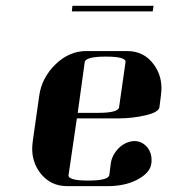

<svg xmlns="http://www.w3.org/2000/svg" viewBox="-20 -635 594 655"><path d="M89.8 -127.9Q89.8 -136.2 91.8 -153.8L113.8 -308.1Q122.1 -369.6 169.9 -416Q216.3 -460.9 274.9 -460.9H413.1Q470.7 -460.9 503.9 -416Q530.8 -380.4 530.8 -334Q530.8 -325.7 528.8 -308.1L523.9 -269Q521 -252.4 479 -242.2Q433.1 -231 379.9 -231H242.2L213.9 -38.1Q210.9 -19 280.8 -19Q350.1 -19 353 -38.1L357.9 -77.1Q361.8 -106.4 386.2 -130.9Q409.2 -152.3 438 -153.8Q465.3 -153.8 483.9 -130.9Q497.1 -112.8 497.1 -89.8Q497.1 -80.1 496.1 -76.2Q491.7 -44.9 448.2 -22Q406.2 0 347.2 0H209Q151.9 0 117.2 -44.9Q89.8 -81.1 89.8 -127.9ZM225.1 -596.2 227.1 -615.2H503.9L501 -596.2ZM245.1 -250H314Q383.3 -250 386.2 -269L408.2 -422.9Q411.1 -441.9 340.8 -441.9Q272 -441.9 269 -422.9Z"/></svg>

Font: Hjet
Style: Italic
Weight: 400
Designer: T. Christopher White
Version: Version 1.2